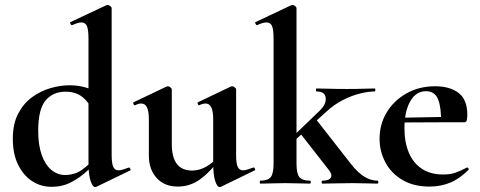

<svg xmlns="http://www.w3.org/2000/svg" viewBox="-20 -745 1946 779"><path d="M189 13Q146 13 110.5 -10Q75 -33 53.5 -76.5Q32 -120 32 -182Q32 -243 54 -284.5Q76 -326 110.5 -351Q145 -376 185 -387.5Q225 -399 261 -399Q297 -399 328 -390Q359 -381 384 -368L361 -287Q340 -332 313 -352.5Q286 -373 246 -373Q195 -373 165 -337.5Q135 -302 135 -214Q135 -157 149 -117Q163 -77 188 -56Q213 -35 244 -35Q284 -35 314 -57Q344 -79 372 -110L382 -101Q361 -77 332.5 -50.5Q304 -24 268.5 -5.5Q233 13 189 13ZM433 -712V-116Q433 -82 439.5 -68Q446 -54 461 -54Q468 -54 478.5 -57Q489 -60 502 -65Q505 -67 508 -61.5Q511 -56 509 -54L371 13Q368 14 366 14Q356 14 347.5 -11Q339 -36 339 -82V-589Q339 -623 333 -638.5Q327 -654 310 -654Q303 -654 293.5 -651Q284 -648 273 -643Q269 -642 266 -648Q263 -654 265 -655L412 -724Q414 -725 416 -725Q421 -725 427 -720.5Q433 -716 433 -712Z M702 12Q647 12 615.5 -23Q584 -58 584 -113V-260Q584 -293 576.5 -309Q569 -325 553 -325Q542 -325 528 -318Q524 -317 521.5 -323Q519 -329 522 -330L656 -394Q659 -395 661 -395Q666 -395 671.5 -390.5Q677 -386 677 -382V-161Q677 -107 697.5 -80Q718 -53 760 -53Q789 -53 818 -69.5Q847 -86 864 -111L870 -99Q836 -50 794 -19Q752 12 702 12ZM938 -382V-116Q938 -82 944.5 -68Q951 -54 966 -54Q973 -54 983.5 -57Q994 -60 1007 -65Q1011 -67 1014 -61.5Q1017 -56 1014 -54L876 13Q874 14 871 14Q861 14 853 -11Q845 -36 845 -82V-260Q845 -293 837.5 -309Q830 -325 814 -325Q803 -325 788 -318Q785 -317 782.5 -323Q780 -329 783 -330L917 -394Q919 -395 922 -395Q927 -395 932.5 -390.5Q938 -386 938 -382Z M1036 0Q1034 0 1034 -6Q1034 -12 1036 -12Q1067 -12 1078.5 -26.5Q1090 -41 1090 -81V-589Q1090 -623 1084 -638.5Q1078 -654 1061 -654Q1047 -654 1023 -643Q1020 -642 1017 -648Q1014 -654 1016 -655L1162 -724Q1165 -725 1167 -725Q1172 -725 1177.5 -720.5Q1183 -716 1183 -712V-81Q1183 -41 1194.5 -26.5Q1206 -12 1237 -12Q1241 -12 1241 -6Q1241 0 1237 0Q1217 0 1191.5 -1Q1166 -2 1137 -2Q1108 -2 1082 -1Q1056 0 1036 0ZM1288 0Q1285 0 1285 -6Q1285 -12 1288 -12Q1315 -12 1322 -24Q1329 -36 1316 -53L1195 -208L1263 -260L1403 -81Q1432 -44 1458.5 -28Q1485 -12 1512 -12Q1515 -12 1515 -6Q1515 0 1512 0Q1492 0 1466 -1Q1440 -2 1411 -2Q1371 -2 1341.5 -1Q1312 0 1288 0ZM1147 -149 1141 -165 1276 -295Q1304 -321 1301.5 -347.5Q1299 -374 1264 -374Q1262 -374 1262 -380Q1262 -386 1264 -386Q1290 -386 1316.5 -385Q1343 -384 1388 -384Q1429 -384 1453.5 -385Q1478 -386 1500 -386Q1503 -386 1503 -380Q1503 -374 1500 -374Q1475 -374 1440.5 -365.5Q1406 -357 1370 -338.5Q1334 -320 1302 -290Z M1723 12Q1658 12 1612.5 -15Q1567 -42 1543.5 -86.5Q1520 -131 1520 -182Q1520 -241 1549 -289Q1578 -337 1629 -366Q1680 -395 1746 -395Q1805 -395 1840.5 -368Q1876 -341 1876 -280Q1876 -267 1874 -258Q1872 -249 1865 -249H1769Q1771 -306 1758 -340.5Q1745 -375 1708 -375Q1668 -375 1644.5 -334Q1621 -293 1621 -225Q1621 -167 1639 -125Q1657 -83 1692 -60Q1727 -37 1778 -37Q1808 -37 1828.5 -44.5Q1849 -52 1874 -65Q1876 -67 1879.5 -63Q1883 -59 1881 -56Q1844 -19 1805.5 -3.5Q1767 12 1723 12ZM1586 -248 1585 -267 1804 -271V-249Z"/></svg>

Font: Cormorant Garamond Light
Style: Bold
Weight: 700
Version: Version 4.001